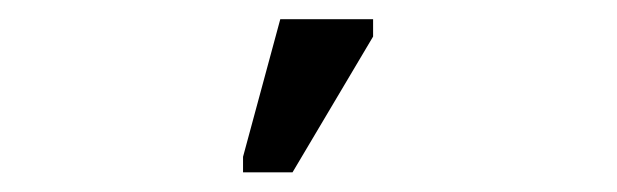

<svg xmlns="http://www.w3.org/2000/svg" viewBox="-20 -765 640 199"><path d="M231.9 -586.4V-602.5L270.5 -745.1H366.7V-727.1L283.2 -586.4Z"/></svg>

Font: Courier New
Style: Regular
Weight: 400
Designer: Steve Matteson
Foundry: Ascender Corporation
Version: Version 2.00.3